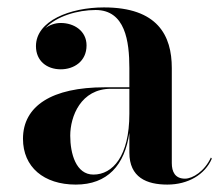

<svg xmlns="http://www.w3.org/2000/svg" viewBox="-20 -488 592 518"><path d="M262.5 -252.5C120.5 -252.5 42 -202.5 42 -113.5C42 -37.5 98 10 184.5 10C270 10 316.5 -42.5 329 -129.5V-76.5C329 -9 376 10 431.5 10C487.5 10 533 -17 551.5 -60L549 -63C532 -26 500 -6 479 -6C452 -6 443.5 -25 443.5 -48V-304.5C443.5 -392 405.5 -468 260.5 -468C169.5 -468 77 -432 77 -363.5C77 -324 106 -301 144 -301C179 -301 213.5 -322 213.5 -365.5C213.5 -404.5 180 -426 144 -426C129 -426 114 -421 102.5 -412C132 -444.5 190 -461 238 -461C318 -461 329 -376.5 329 -304.5V-252.5ZM232 -17C185 -17 169.5 -73.5 169.5 -122C169.5 -174 198 -248.5 279.5 -248.5H329V-181C329 -66.5 284 -17 232 -17Z"/></svg>

Font: Bodoni* 36pt Medium
Style: Regular
Weight: 500
Version: Version 2.3